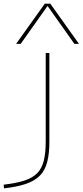

<svg xmlns="http://www.w3.org/2000/svg" viewBox="-111 -810 452 1050"><path d="M-91 200Q-22 192 22.5 177.5Q67 163 92.5 137Q118 111 128.5 69Q139 27 139 -35V-520H159V-35Q159 31 147 76.5Q135 122 107 150.5Q79 179 31 195.5Q-17 212 -89 220ZM-23 -570 134 -790H164L321 -570H296L150 -776H148L2 -570Z"/></svg>

Font: M PLUS 1 Thin
Style: Regular
Weight: 100
Designer: Coji Morishita
Foundry: UNDERFOREST DESIGN
Version: Version 1.001